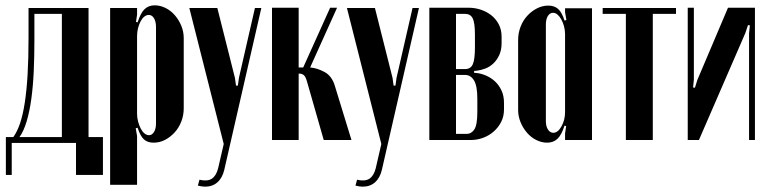

<svg xmlns="http://www.w3.org/2000/svg" viewBox="-20 -525 2881 720"><path d="M2 131V-11H30Q45 -32 55.5 -63.5Q66 -95 73 -140.5Q80 -186 83.5 -246Q87 -306 87 -384V-495H312V-11H366V131H265V11H24V131ZM212 -11V-473H109V-373Q109 -313 106.5 -257.5Q104 -202 97.5 -154.5Q91 -107 80 -70Q69 -33 53 -11Z M490 -443 496 -441Q507 -476 522 -490.5Q537 -505 560 -505Q581 -505 601 -495Q621 -485 636 -467.5Q651 -450 660 -428Q669 -406 669 -382V-119Q669 -93 660 -69.5Q651 -46 635 -28.5Q619 -11 599 -0.5Q579 10 556 10Q533 10 519.5 -2.5Q506 -15 496 -46L489 -44L494 -15V168H393V-495H494V-470ZM494 -98Q494 -83 498 -68.5Q502 -54 508 -42.5Q514 -31 522 -24.5Q530 -18 539 -18Q550 -18 557.5 -30Q565 -42 565 -62V-424Q565 -444 557.5 -456.5Q550 -469 538 -469Q529 -469 521 -462.5Q513 -456 507 -444.5Q501 -433 497.5 -419Q494 -405 494 -390Z M795 -495 861 -233 865 -204H872L876 -233L936 -495H960L821 112Q814 142 795.5 158.5Q777 175 749 175Q743 175 736.5 174Q730 173 722 171L728 149Q758 156 774.5 145Q791 134 798 106L819 15L690 -495Z M1131 -220Q1126 -238 1119 -243.5Q1112 -249 1102 -249H1100V0H1000V-496H1100V-272H1117L1218 -496H1244L1143 -272Q1169 -270 1197 -255Q1225 -240 1236 -202L1298 0H1194Z M1386 -495 1452 -233 1456 -204H1463L1467 -233L1527 -495H1551L1412 112Q1405 142 1386.5 158.5Q1368 175 1340 175Q1334 175 1327.5 174Q1321 173 1313 171L1319 149Q1349 156 1365.5 145Q1382 134 1389 106L1410 15L1281 -495Z M1861 -364Q1861 -337 1852 -318Q1843 -299 1829.5 -286.5Q1816 -274 1800 -268Q1784 -262 1769 -260L1758 -259V-252L1769 -251Q1786 -249 1804 -241Q1822 -233 1836.5 -219.5Q1851 -206 1860.5 -186Q1870 -166 1870 -139V-115Q1870 -88 1859 -67Q1848 -46 1830.5 -31Q1813 -16 1791 -8Q1769 0 1746 0H1590V-496H1738Q1760 -496 1782 -489Q1804 -482 1821.5 -468.5Q1839 -455 1850 -434.5Q1861 -414 1861 -387ZM1724 -266Q1745 -266 1753 -284Q1761 -302 1761 -347V-395Q1761 -440 1752.5 -456.5Q1744 -473 1724 -473H1690V-266ZM1770 -155Q1770 -203 1757.5 -223.5Q1745 -244 1724 -244H1690V-23H1730Q1748 -23 1759 -40Q1770 -57 1770 -105Z M2103 -52 2097 -54Q2086 -19 2070.5 -4.5Q2055 10 2032 10Q2011 10 1991 0Q1971 -10 1956 -27.5Q1941 -45 1932 -67Q1923 -89 1923 -113V-375Q1923 -401 1932 -424.5Q1941 -448 1957 -465.5Q1973 -483 1993.5 -493.5Q2014 -504 2036 -504Q2059 -504 2073 -491.5Q2087 -479 2097 -448L2104 -450L2099 -479V-494H2200V0H2099V-25ZM2099 -397Q2099 -412 2095 -426.5Q2091 -441 2085 -452Q2079 -463 2071 -470Q2063 -477 2054 -477Q2042 -477 2034.5 -465Q2027 -453 2027 -433V-71Q2027 -51 2035 -39Q2043 -27 2055 -27Q2072 -27 2085.5 -51Q2099 -75 2099 -105Z M2515 -473H2428V0H2327V-473H2240V-495H2515Z M2811 -496V0H2789V-400L2792 -430L2785 -431L2775 -401L2601 0H2559V-496H2582V-227L2579 -197L2586 -196L2595 -225L2710 -496Z"/></svg>

Font: Moniqa Extra Bold Narrow Heading
Style: Regular
Weight: 800
Width: 4
Designer: Rajesh Rajput
Foundry: Rajesh Rajput
Version: Version 1.000;December 15, 2022;FontCreator 14.0.0.2794 32-b